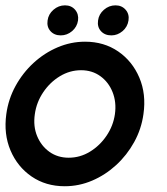

<svg xmlns="http://www.w3.org/2000/svg" viewBox="-28 -666 608 700"><path d="M208 13Q139 13 87.2 -22.5Q35.5 -58 10.2 -117.8Q-15 -177.5 -5 -250Q2.5 -305 28.8 -352.8Q55 -400.5 94.5 -436.8Q134 -473 182.2 -493.5Q230.5 -514 282 -514Q351 -514 402.8 -478.5Q454.5 -443 480 -383Q505.5 -323 495 -250Q487.5 -195.5 461.2 -148Q435 -100.5 395.5 -64.2Q356 -28 308 -7.5Q260 13 208 13ZM222.5 -91Q264 -91 300 -113Q336 -135 360.5 -171.2Q385 -207.5 391 -250Q397 -293.5 382.5 -330Q368 -366.5 338 -388.2Q308 -410 267.5 -410Q226.5 -410 190.2 -388Q154 -366 129.5 -329.5Q105 -293 99 -250Q92.5 -205.5 107.5 -169.5Q122.5 -133.5 152.5 -112.2Q182.5 -91 222.5 -91ZM193.5 -537Q170 -537 156 -552.5Q142 -568 145.5 -591.5Q148.5 -614.5 167 -630.5Q185.5 -646.5 209 -646.5Q232 -646.5 245.8 -630.5Q259.5 -614.5 256.5 -591.5Q253 -568 234.8 -552.5Q216.5 -537 193.5 -537ZM378 -537Q354 -537 340 -552.5Q326 -568 329.5 -591.5Q332.5 -614.5 351 -630.5Q369.5 -646.5 393 -646.5Q416 -646.5 430 -630.5Q444 -614.5 440.5 -591.5Q437 -568 418.8 -552.5Q400.5 -537 378 -537Z"/></svg>

Font: Urbanist SemiBold
Style: Italic
Weight: 600
Italic angle: -8°
Designer: Corey Hu
Foundry: Corey Hu
Version: Version 1.321; ttfautohint (v1.8.4.7-5d5b)